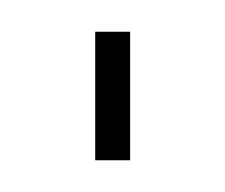

<svg xmlns="http://www.w3.org/2000/svg" viewBox="-20 -424 142 121"><path d="M40 -404H62V-323H40Z"/></svg>

Font: Bebas Neue Light
Style: Regular
Weight: 300
Designer: Ryoichi Tsunekawa
Foundry: Ryoichi Tsunekawa
Version: Version 001.003; ttfautohint (v1.5.65-e2d9)